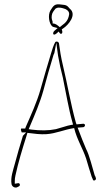

<svg xmlns="http://www.w3.org/2000/svg" viewBox="-20 -831 501 883"><path d="M33 15C34 24 44 34 57 31L67 26C75 22 72 8 60 12L48 14V1C48 -7 49 -15 51 -24C64 -84 82 -143 100 -200L106 -220C137 -216 167 -212 194 -214C238 -217 275 -235 321 -242C334 -189 360 -150 376 -102C381 -86 397 -30 402 -17L407 -6V-5C410 4 424 -3 421 -12L417 -23H416C404 -62 392 -115 376 -146C365 -171 353 -202 342 -231L337 -244L363 -246C367 -247 371 -250 371 -256C371 -259 366 -262 364 -262L332 -259L329 -267C305 -353 289 -449 269 -532C261 -565 255 -601 251 -633C249 -639 239 -643 234 -637C227 -625 220 -604 214 -583C198 -530 182 -476 166 -419C150 -362 122 -301 98 -246L96 -240H81C78 -241 76 -238 76 -237C76 -233 78 -226 80 -222H100L85 -206V-205C72 -163 59 -119 48 -77C40 -47 28 -15 33 15ZM112 -237 117 -249C139 -301 164 -359 179 -413C194 -469 210 -526 226 -578V-579L227 -580C228 -582 229 -584 230 -587L239 -634L247 -575C253 -540 260 -509 270 -470V-469C284 -403 295 -332 313 -269L316 -258L305 -256C295 -254 287 -252 278 -249L237 -237C203 -230 165 -230 125 -235ZM212 -783C199 -761 206 -722 220 -710C222 -708 224 -708 226 -707L245 -702L230 -689C224 -684 224 -676 225 -674C225 -673 227 -673 229 -672C234 -671 244 -680 250 -686C252 -682 259 -671 264 -677C269 -681 266 -690 264 -696L270 -700C295 -716 335 -764 301 -791C288 -807 284 -808 262 -810C231 -815 226 -805 212 -783ZM218 -759C219 -772 228 -782 232 -787C242 -804 273 -792 279 -790C280 -790 300 -782 298 -765C294 -737 280 -725 266 -715L255 -706C245 -714 237 -723 222 -723V-731C220 -737 216 -746 218 -759Z"/></svg>

Font: Stray Cat
Style: ExLtCn
Weight: 200
Version: Version 1.0